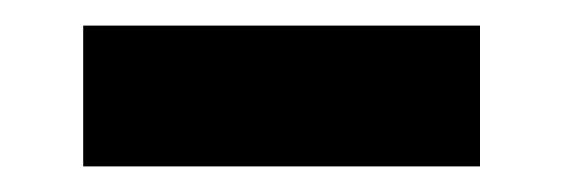

<svg xmlns="http://www.w3.org/2000/svg" viewBox="-20 -724 440 150"><path d="M355 -704H45V-594H355Z"/></svg>

Font: Exo 2 Extra Bold
Style: Regular
Weight: 800
Designer: Natanael Gama
Version: Version 1.001;PS 001.001;hotconv 1.0.88;makeotf.lib2.5.64775